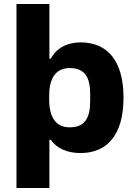

<svg xmlns="http://www.w3.org/2000/svg" viewBox="-20 -750 672 956"><path d="M62 186H226V-54H233C264 -9 318 12 381 12C511 12 595 -76 595 -263C595 -451 512 -539 381 -539C312 -539 259 -508 233 -458H226V-730H62ZM327 -116C256 -116 225 -170 225 -252V-276C225 -358 256 -411 327 -411C402 -411 429 -366 429 -281V-246C429 -162 402 -116 327 -116Z"/></svg>

Font: Archivo ExtraBold
Style: Regular
Weight: 800
Designer: Hector Gatti
Foundry: Omnibus-Type
Version: Version 2.001